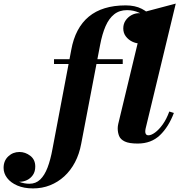

<svg xmlns="http://www.w3.org/2000/svg" viewBox="-216 -790 1012 1070"><path d="M-32 260Q-82.5 260 -119.5 244Q-156.5 228 -176.2 202Q-196 176 -196 145.5Q-196 106 -170 81.5Q-144 57 -107.5 57Q-75 57 -47.2 78.2Q-19.5 99.5 -19.5 138Q-19.5 166.5 -32.8 185.5Q-46 204.5 -66 213.8Q-86 223 -106 223Q-124 223 -144.8 215.5Q-165.5 208 -180.2 191Q-195 174 -195 145.5H-169Q-169 173 -152 193Q-135 213 -108.2 223.5Q-81.5 234 -52 234Q-16.5 234 8 210.5Q32.5 187 49 143.8Q65.5 100.5 76.5 40L181 -511.5Q192 -573 216.5 -619.5Q241 -666 278.8 -697.2Q316.5 -728.5 367.8 -744.2Q419 -760 484.5 -760Q537 -760 574.2 -740.8Q611.5 -721.5 631.2 -693.5Q651 -665.5 651 -639Q651 -613 638 -592.2Q625 -571.5 604.5 -559.8Q584 -548 561.5 -548Q541.5 -548 520.5 -558.2Q499.5 -568.5 485.2 -587.2Q471 -606 471 -631.5Q471 -657 484 -676Q497 -695 517 -705.8Q537 -716.5 557.5 -716.5Q574.5 -716.5 596.2 -707.5Q618 -698.5 634 -681.2Q650 -664 650 -639H624Q624 -663 606 -684.5Q588 -706 558 -719.8Q528 -733.5 492 -733.5Q449.5 -733.5 420.2 -710.2Q391 -687 372.2 -643.8Q353.5 -600.5 342 -540L236.5 11.5Q226 68.5 201.8 114.5Q177.5 160.5 142.2 192.8Q107 225 63 242.5Q19 260 -32 260ZM85 -433.5V-460H468V-433.5ZM551.5 10Q503.5 10 479.5 -1.5Q455.5 -13 447.8 -32.2Q440 -51.5 440 -75Q440 -80 440.8 -87.2Q441.5 -94.5 443 -99.5L593.5 -725L763.5 -770L595.5 -73.5Q593.5 -65 593.5 -55.5Q593.5 -47.5 597.8 -41.8Q602 -36 611.5 -36Q627 -36 648.2 -51.5Q669.5 -67 690.8 -96.5Q712 -126 727.5 -168.5L753 -160.5Q723.5 -82.5 675 -36.2Q626.5 10 551.5 10Z"/></svg>

Font: Bodoni Moda 9pt ExtraBold
Style: Italic
Weight: 800
Italic angle: -13°
Designer: Owen Earl
Foundry: indestructible type
Version: Version 2.004